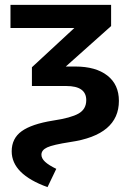

<svg xmlns="http://www.w3.org/2000/svg" viewBox="-20 -549 531 788"><path d="M28 72Q28 19 69 -10.5Q110 -40 197 -54Q271 -65 302.5 -83Q334 -101 334 -138Q334 -196 252 -196H111V-273L285 -434H23V-529H436V-442L250 -276H289Q373 -276 420.5 -239Q468 -202 468 -135Q468 5 268 34Q197 45 173.5 56Q150 67 150 86Q150 101 165 115Q180 129 211 144L175 219Q28 166 28 72Z"/></svg>

Font: Fira Sans Medium
Style: Regular
Weight: 500
Designer: bBox Type GmbH & Carrois Corporate GbR & Edenspiekermann AG
Foundry: bBox Type GmbH & Carrois Corporate GbR & Edenspiekermann AG
Version: Version 4.301